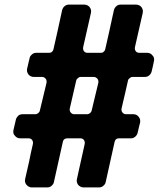

<svg xmlns="http://www.w3.org/2000/svg" viewBox="-20 -820 732 840"><path d="M124 -190.4C118.2 -165 112.3 -139.6 107.4 -113.3C101.6 -87.9 95.7 -62.5 89.8 -36.1C87.9 -27.3 89.8 -18.6 95.7 -11.7C102.5 -3.9 110.4 0 119.1 0H186.5C193.4 0 200.2 -2 205.1 -6.8C210.9 -11.7 214.8 -16.6 215.8 -23.4C233.4 -101.6 246.1 -160.2 254.9 -199.2C255.9 -204.1 257.8 -208 261.7 -210.9C265.6 -213.9 269.5 -214.8 274.4 -214.8H331.1C337.9 -214.8 342.8 -212.9 346.7 -208C350.6 -203.1 351.6 -197.3 350.6 -190.4C335.9 -122.1 324.2 -70.3 316.4 -36.1C314.5 -27.3 316.4 -18.6 322.3 -10.7C329.1 -3.9 336.9 0 345.7 0H413.1C419.9 0 426.8 -2 431.6 -6.8C437.5 -11.7 441.4 -16.6 442.4 -23.4C460 -101.6 472.7 -160.2 481.4 -199.2C482.4 -204.1 484.4 -208 488.3 -210.9C491.2 -213.9 496.1 -214.8 501 -214.8H552.7C559.6 -214.8 565.4 -216.8 571.3 -221.7C576.2 -225.6 580.1 -231.4 582 -238.3C586.9 -258.8 589.8 -273.4 592.8 -283.2C594.7 -293 592.8 -301.8 586.9 -308.6C581.1 -316.4 573.2 -320.3 563.5 -320.3H531.2C524.4 -320.3 519.5 -323.2 515.6 -328.1C511.7 -333 510.7 -338.9 511.7 -344.7C524.4 -399.4 534.2 -440.4 540 -467.8C541 -472.7 543.9 -475.6 547.9 -478.5C550.8 -481.4 554.7 -483.4 559.6 -483.4H614.3C621.1 -483.4 627 -485.4 632.8 -490.2C637.7 -494.1 641.6 -500 643.6 -507.8C648.4 -527.3 651.4 -542 653.3 -551.8C654.3 -554.7 654.3 -556.6 654.3 -559.6C654.3 -566.4 652.3 -572.3 647.5 -577.1C641.6 -585 633.8 -588.9 624 -588.9H589.8C583 -588.9 578.1 -590.8 574.2 -595.7C570.3 -600.6 569.3 -606.4 570.3 -613.3C585 -679.7 596.7 -729.5 604.5 -763.7C606.4 -772.5 604.5 -781.2 598.6 -789.1C592.8 -795.9 585 -799.8 575.2 -799.8H507.8C501 -799.8 494.1 -797.9 489.3 -793C484.4 -789.1 480.5 -783.2 478.5 -776.4C461.9 -699.2 449.2 -642.6 440.4 -604.5C439.5 -599.6 436.5 -595.7 432.6 -592.8C429.7 -589.8 425.8 -588.9 420.9 -588.9H363.3C356.4 -588.9 351.6 -590.8 347.7 -595.7C343.8 -600.6 342.8 -606.4 343.8 -613.3C358.4 -679.7 370.1 -729.5 377.9 -763.7C379.9 -772.5 377.9 -781.2 372.1 -789.1C366.2 -795.9 358.4 -799.8 348.6 -799.8H281.2C274.4 -799.8 268.6 -797.9 262.7 -793C257.8 -789.1 253.9 -783.2 252 -776.4C235.4 -699.2 222.7 -642.6 213.9 -604.5C212.9 -599.6 210 -595.7 207 -592.8C203.1 -589.8 199.2 -588.9 194.3 -588.9H138.7C131.8 -588.9 125 -586.9 120.1 -582C114.3 -577.1 110.4 -572.3 109.4 -565.4C104.5 -544.9 101.6 -530.3 98.6 -519.5C96.7 -510.7 98.6 -502 104.5 -494.1C110.4 -487.3 118.2 -483.4 127.9 -483.4H164.1C170.9 -483.4 175.8 -480.5 179.7 -475.6C183.6 -470.7 184.6 -464.8 183.6 -458C170.9 -404.3 161.1 -363.3 154.3 -335.9C153.3 -331.1 150.4 -328.1 147.5 -325.2C143.6 -322.3 139.6 -320.3 134.8 -320.3H79.1C72.3 -320.3 65.4 -318.4 60.5 -314.5C55.7 -309.6 51.8 -304.7 49.8 -297.9C44.9 -277.3 42 -262.7 39.1 -252C38.1 -249 38.1 -247.1 38.1 -244.1C38.1 -237.3 40 -231.4 44.9 -226.6C50.8 -218.8 58.6 -214.8 68.4 -214.8H104.5C111.3 -214.8 116.2 -212.9 120.1 -208C124 -203.1 125 -197.3 124 -190.4ZM361.3 -320.3H333H304.7C297.9 -320.3 293 -323.2 289.1 -328.1C285.2 -333 284.2 -338.9 285.2 -344.7C297.9 -399.4 307.6 -440.4 313.5 -467.8C314.5 -472.7 317.4 -475.6 321.3 -478.5C324.2 -481.4 328.1 -483.4 333 -483.4H390.6C396.5 -483.4 401.4 -480.5 406.2 -475.6C410.2 -470.7 411.1 -464.8 410.2 -458C397.5 -404.3 387.7 -363.3 380.9 -335.9C379.9 -331.1 377 -328.1 374 -325.2C370.1 -322.3 366.2 -320.3 361.3 -320.3Z"/></svg>

Font: Yellow Ladder Regular
Style: Regular
Weight: 400
Designer: Zima Creative
Version: Version 2.002